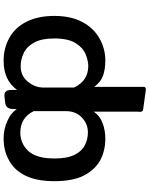

<svg xmlns="http://www.w3.org/2000/svg" viewBox="101 -938 848 1091"><g transform="rotate(90 525.5 -393.0)"><path d="M769 11Q715 11 671 -9Q623 -29 601 -64L599 -33Q596 -2 565 2L530 6Q493 10 492 -28L491 -65Q436 11 326 11Q254 11 195 -22Q138 -53 104 -119Q71 -184 71 -277Q71 -372 106 -437Q140 -501 199 -534Q258 -567 324 -567Q376 -567 413 -553Q447 -540 474 -504V-780Q472 -800 493 -797L601 -782Q616 -781 616 -765L615 -749V-501Q637 -535 679 -551Q721 -567 768 -567Q838 -567 893 -537Q947 -506 979 -443Q1010 -380 1010 -278Q1010 -177 979 -114Q948 -50 892 -20Q837 11 769 11ZM357 -86Q411 -86 444.5 -126.5Q478 -167 478 -216V-389Q440 -470 356 -470Q326 -470 289.5 -455.5Q253 -441 226 -399Q199 -357 199 -276Q199 -206 221.5 -164Q244 -122 280.5 -104Q317 -86 357 -86ZM734 -84Q796 -84 838.5 -129.5Q881 -175 881 -278Q881 -350 860.5 -391.5Q840 -433 806 -450.5Q772 -468 733 -468Q684 -468 648 -433.5Q612 -399 612 -343V-160Q649 -84 734 -84Z"/></g></svg>

Font: MaokenZhuyuanTi
Style: Regular
Weight: 400
Designer: Fontworks Inc & LongZhuTi team: ZERO子、时光羊、荆南、频凡、刘鹏、Little White Dog、帆影Magmeta、奈白不弍、白日月球、ChaoTawei、雨三（排名不分先后）
Version: Version 1.000; 20230222